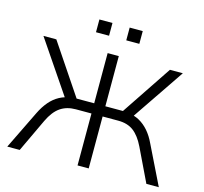

<svg xmlns="http://www.w3.org/2000/svg" viewBox="-123 -1027 1236 1164"><g transform="rotate(15 495.5 -444.5)"><path d="M20 0 138 -242Q159 -285 185.5 -316Q212 -347 245.5 -365Q279 -383 318 -387L290 -363L58 -705H139L362 -373L340 -390H461V-705H531V-390H653L630 -373L852 -705H933L701 -363L675 -387Q714 -383 746.5 -365Q779 -347 805.5 -316.5Q832 -286 852 -243L971 0H893L793 -208Q764 -268 726 -297Q688 -326 629 -326H531V0H461V-326H363Q306 -326 266 -298.5Q226 -271 196 -208L98 0ZM550 -809V-889H632V-809ZM360 -809V-889H442V-809Z"/></g></svg>

Font: Nunito Sans 7pt Light
Style: Regular
Weight: 300
Designer: Vernon Adams
Foundry: Vernon Adams
Version: Version 3.101;gftools[0.9.27]